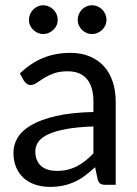

<svg xmlns="http://www.w3.org/2000/svg" viewBox="-20 -722 537 750"><path d="M345 -228Q283.5 -226 240.2 -218.2Q197 -210.5 169.8 -198Q142.5 -185.5 130.2 -168.5Q118 -151.5 118 -130.5Q118 -110.5 124.5 -96Q131 -81.5 142.2 -72.2Q153.5 -63 168.8 -58.8Q184 -54.5 201.5 -54.5Q225 -54.5 244.5 -59.2Q264 -64 281.2 -73Q298.5 -82 314.2 -94.5Q330 -107 345 -123ZM57.5 -435Q99.5 -475.5 148 -495.5Q196.5 -515.5 255.5 -515.5Q298 -515.5 331 -501.5Q364 -487.5 386.5 -462.5Q409 -437.5 420.5 -402Q432 -366.5 432 -324V0H392.5Q379.5 0 372.5 -4.2Q365.5 -8.5 361.5 -21L351.5 -69Q331.5 -50.5 312.5 -36.2Q293.5 -22 272.5 -12.2Q251.5 -2.5 227.8 2.8Q204 8 175 8Q145.5 8 119.5 -0.2Q93.5 -8.5 74.2 -25Q55 -41.5 43.8 -66.8Q32.5 -92 32.5 -126.5Q32.5 -156.5 49 -184.2Q65.5 -212 102.5 -233.5Q139.5 -255 199 -268.8Q258.5 -282.5 345 -284.5V-324Q345 -383 319.5 -413.2Q294 -443.5 245 -443.5Q212 -443.5 189.8 -435.2Q167.5 -427 151.2 -416.8Q135 -406.5 123.2 -398.2Q111.5 -390 100 -390Q91 -390 84.5 -394.8Q78 -399.5 73.5 -406.5ZM205.5 -644.5Q205.5 -633 201 -623Q196.5 -613 188.5 -605.5Q180.5 -598 170.2 -593.5Q160 -589 148.5 -589Q137.5 -589 127.5 -593.5Q117.5 -598 109.8 -605.5Q102 -613 97.5 -623Q93 -633 93 -644.5Q93 -656 97.5 -666.5Q102 -677 109.8 -684.8Q117.5 -692.5 127.5 -697Q137.5 -701.5 148.5 -701.5Q160 -701.5 170.2 -697Q180.5 -692.5 188.5 -684.8Q196.5 -677 201 -666.5Q205.5 -656 205.5 -644.5ZM396 -644.5Q396 -633 391.5 -623Q387 -613 379.2 -605.5Q371.5 -598 361.2 -593.5Q351 -589 339.5 -589Q328 -589 317.8 -593.5Q307.5 -598 300 -605.5Q292.5 -613 288 -623Q283.5 -633 283.5 -644.5Q283.5 -656 288 -666.5Q292.5 -677 300 -684.8Q307.5 -692.5 317.8 -697Q328 -701.5 339.5 -701.5Q351 -701.5 361.2 -697Q371.5 -692.5 379.2 -684.8Q387 -677 391.5 -666.5Q396 -656 396 -644.5Z"/></svg>

Font: Lato 2
Style: Regular
Weight: 400
Designer: Lukasz Dziedzic with Adam Twardoch and Botio Nikoltchev
Foundry: tyPoland Lukasz Dziedzic
Version: Version 2.015; 2015-08-06; http://www.latofonts.com/